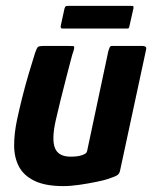

<svg xmlns="http://www.w3.org/2000/svg" viewBox="-20 -628 517 652"><path d="M195 4Q134 4 97 -14Q60 -32 44 -63Q28 -94 28 -134.5Q28 -175 38 -222Q46 -259 56 -299Q66 -339 77.5 -377.5Q89 -416 99 -448Q105 -466 109.5 -469Q114 -472 128 -472H209Q223 -472 229 -471.5Q235 -471 229 -453Q227 -449 220.5 -424Q214 -399 204.5 -362.5Q195 -326 185.5 -287.5Q176 -249 169 -218Q155 -155 166.5 -125.5Q178 -96 220 -96Q225 -96 234 -96.5Q243 -97 251.5 -99Q260 -101 267.5 -105Q275 -109 276 -116L348 -455Q350 -460 352 -466Q354 -472 360 -472H464Q468 -472 473 -470Q478 -468 476 -459L388 -50Q386 -38 378 -33Q370 -28 346 -20Q334 -16 307.5 -10.5Q281 -5 250.5 -0.5Q220 4 195 4ZM419 -537Q418 -533 416.5 -532Q415 -531 407 -531H195Q188 -531 187 -533Q186 -535 186 -539L199 -599Q201 -605 203 -606.5Q205 -608 211 -608H424Q431 -608 432.5 -607Q434 -606 433 -599Z"/></svg>

Font: Glory
Style: Bold Italic
Weight: 700
Italic angle: -12°
Version: Version 1.011